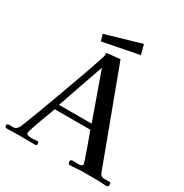

<svg xmlns="http://www.w3.org/2000/svg" viewBox="-203 -1066 1180 1230"><g transform="rotate(30 387.0 -451.0)"><path d="M473 -296Q442 -382 412 -468Q382 -554 351 -639Q321 -554 291 -468Q261 -382 232 -296ZM769 -14Q769 2 754 2Q744 2 732.5 1.5Q721 1 710 0Q688 -1 665.5 -1Q643 -1 620 -1Q609 -1 597.5 -1Q586 -1 574 -1Q552 -1 529 1.5Q506 4 483 4Q476 4 473 -3.5Q470 -11 470 -17Q470 -22 475 -26Q480 -30 484 -30L533 -29Q541 -29 550 -32.5Q559 -36 559 -46Q559 -48 552.5 -68.5Q546 -89 536 -118Q526 -147 515 -176.5Q504 -206 496 -228.5Q488 -251 485 -258H222Q219 -249 210.5 -226Q202 -203 191 -174Q180 -145 170 -116.5Q160 -88 153.5 -67.5Q147 -47 147 -42Q147 -29 161.5 -26Q176 -23 185 -23Q196 -23 206.5 -24.5Q217 -26 227 -26Q236 -26 237.5 -19.5Q239 -13 239 -6Q237 0 232 1Q227 2 222 2Q193 2 163 1.5Q133 1 104 1Q82 1 60.5 2Q39 3 18 3Q3 3 3 -13Q3 -22 12 -24Q21 -26 32.5 -25.5Q44 -25 49 -25Q63 -25 72 -33Q81 -41 87 -52Q91 -61 106.5 -100Q122 -139 144 -198Q166 -257 191 -325.5Q216 -394 240.5 -461.5Q265 -529 285 -586Q305 -643 317 -680Q329 -717 329 -722Q329 -724 327.5 -726.5Q326 -729 326 -731Q326 -734 329 -735Q352 -740 378 -741.5Q404 -743 427 -746L687 -49Q690 -41 699.5 -35.5Q709 -30 718 -30Q727 -30 735.5 -30.5Q744 -31 753 -31Q764 -31 766.5 -27.5Q769 -24 769 -14ZM527 -834 261 -782 247 -830 508 -906Z"/></g></svg>

Font: Kaisei Tokumin Medium
Style: Regular
Weight: 500
Designer: Font-Kai, 金井和夫
Foundry: KAZUO KANAI
Version: Version 5.003